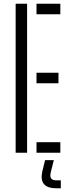

<svg xmlns="http://www.w3.org/2000/svg" viewBox="-20 -820 374 1031"><path d="M64 0V-800H125.5V0ZM176 -743.5V-800H304V-743.5ZM176 -373V-429.5H294V-373ZM176 0V-56.5H304V0ZM306.5 191H283Q187.5 191 207 101.5L222 40H269L253.5 101.5Q247 126.5 254.2 137.5Q261.5 148.5 284 148.5H306.5Z"/></svg>

Font: Big Shoulders Stencil Text Light
Style: Regular
Weight: 300
Designer: Patric King
Foundry: XO Type Co
Version: Version 1.000